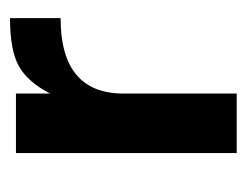

<svg xmlns="http://www.w3.org/2000/svg" viewBox="-74 -412 486 378"><g transform="rotate(-90 169.0 -223.0)"><path d="M322.3 -346.7V-446.3Q258.8 -446.3 227.5 -428.7Q196.3 -411.1 173.8 -367.2V-434.6H56.6V0H173.8V-222.7Q173.8 -346.7 322.3 -346.7Z"/></g></svg>

Font: Namkio Khamti Book
Style: Bold
Weight: 800
Designer: Debbi Hosken
Foundry: SIL International
Version: Version 3.917